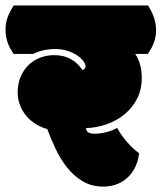

<svg xmlns="http://www.w3.org/2000/svg" viewBox="-55 -670 592 704"><path d="M324.2 14.2Q280.3 14.2 247.6 -5.6Q214.8 -25.4 190.7 -56.2Q166.5 -86.9 148.9 -124.3Q131.3 -161.6 118.2 -196.8Q95.2 -203.1 75.4 -215.6Q55.7 -228 41 -245.6Q26.4 -263.2 18.1 -284.9Q9.8 -306.6 9.8 -331.1Q9.8 -360.4 19.5 -385.5Q29.3 -410.6 47.1 -429Q64.9 -447.3 89.6 -457.5Q114.3 -467.8 144 -467.8Q179.2 -467.8 205.3 -452.9Q231.4 -438 247.1 -413.1Q255.9 -415.5 257.8 -421.9Q259.8 -428.2 256.3 -436.3Q252.9 -444.3 245.1 -452.6Q237.3 -460.9 226.6 -467.8Q190.9 -490.2 147.5 -490.2Q103 -490.2 66.4 -472.2H-4.9Q-34.7 -513.7 -34.7 -560.1Q-34.7 -585 -27.6 -605Q-20.5 -625 -4.9 -649.9H487.8Q517.1 -604.5 517.3 -559.6Q517.6 -514.6 486.8 -472.2H440.9Q464.8 -436.5 464.8 -384.8Q464.8 -341.8 447.8 -308.3Q430.7 -274.9 402.3 -251.5Q374 -228 337.2 -214.8Q300.3 -201.7 260.7 -200.2Q260.7 -179.7 291.5 -179.7Q314 -179.7 336.7 -185.8Q359.4 -191.9 374.5 -201.2Q389.6 -173.3 411.4 -148.7Q433.1 -124 455.1 -107.9Q452.1 -81.1 441.4 -58.6Q430.7 -36.1 413.8 -20Q397 -3.9 374.3 5.1Q351.6 14.2 324.2 14.2Z"/></svg>

Font: Modak sl
Style: Regular
Weight: 400
Designer: Sarang Kulkarni, Maithili Shingre, Noopur Datye
Foundry: Ek Type
Version: Version 1.036;PS Version 1.000;hotconv 1.0.79;makeotf.lib2.5